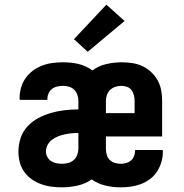

<svg xmlns="http://www.w3.org/2000/svg" viewBox="-20 -795 790 823"><path d="M246 8Q223 8 200 5Q177 2 155.5 -6Q134 -14 115.5 -27Q97 -40 83.5 -59Q70 -78 64.5 -100.5Q59 -123 59 -145Q59 -175 68.5 -203.5Q78 -232 98 -253.5Q118 -275 144.5 -289Q171 -303 199 -311Q227 -319 256.5 -322.5Q286 -326 316 -326V-363Q316 -376 311.5 -389Q307 -402 297.5 -411Q288 -420 275 -423.5Q262 -427 249 -427Q237 -427 224.5 -424Q212 -421 202.5 -413.5Q193 -406 188 -394.5Q183 -383 183 -370Q183 -370 183 -369Q183 -368 183 -367H65Q64 -369 64 -371.5Q64 -374 64 -376Q64 -398 70.5 -420Q77 -442 90 -460.5Q103 -479 121.5 -492.5Q140 -506 161 -514Q182 -522 204.5 -525Q227 -528 249 -528Q266 -528 282.5 -526.5Q299 -525 315.5 -521Q332 -517 347.5 -510Q363 -503 376 -493Q403 -513 436 -520.5Q469 -528 502 -528Q525 -528 547.5 -524.5Q570 -521 590.5 -511.5Q611 -502 628 -486Q645 -470 656 -450Q667 -430 671 -407.5Q675 -385 675 -363V-210H434V-158Q434 -145 437.5 -132Q441 -119 450 -110Q459 -101 471.5 -97Q484 -93 497 -93Q509 -93 520.5 -96Q532 -99 541 -106.5Q550 -114 554.5 -125.5Q559 -137 559 -148Q559 -149 559 -150Q559 -151 559 -152H677Q678 -149 678 -147Q678 -145 678 -143Q678 -121 671.5 -99.5Q665 -78 653 -59.5Q641 -41 623 -27.5Q605 -14 584 -6Q563 2 541 5Q519 8 497 8Q464 8 432 0.5Q400 -7 373 -26Q346 -7 312.5 0.5Q279 8 246 8ZM434 -310H557V-363Q557 -375 554 -387Q551 -399 544 -408.5Q537 -418 525 -422.5Q513 -427 501 -427Q488 -427 475 -423Q462 -419 452.5 -410Q443 -401 438.5 -388.5Q434 -376 434 -363ZM246 -93Q259 -93 272.5 -96.5Q286 -100 296 -109Q306 -118 311 -131Q316 -144 316 -158V-225Q301 -225 286 -223.5Q271 -222 257 -219Q243 -216 229 -210.5Q215 -205 203 -196Q191 -187 184 -173.5Q177 -160 177 -145Q177 -133 183 -122Q189 -111 199 -104.5Q209 -98 221 -95.5Q233 -93 246 -93ZM356 -573 297 -627 436 -775 514 -705Z"/></svg>

Font: Zed Sans Extended
Style: Bold
Weight: 700
Width: 7
Designer: Belleve Invis
Foundry: Belleve Invis
Version: Version 1.0.0; ttfautohint (v1.8.4)